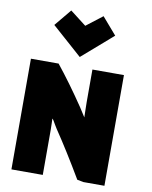

<svg xmlns="http://www.w3.org/2000/svg" viewBox="-110 -1135 976 1230"><g transform="rotate(10 378.0 -519.5)"><path d="M656 15H519L478 7Q376 -166 292 -290Q286 -298 277 -314.5Q268 -331 261.5 -341Q255 -351 253 -351Q253 -346 254 -320.5Q255 -295 255 -278V15H51V-705H231Q318 -597 414 -455Q422 -444 435.5 -421.5Q449 -399 453 -394Q453 -404 452 -438Q451 -472 451 -493V-705H656ZM252 -1054 357 -973 462 -1054 557 -944 357 -770 161 -944Z"/></g></svg>

Font: Repo
Style: ExtraBlack
Weight: 1000
Designer: Stefan Peev
Foundry: Context Ltd
Version: Version 001.000